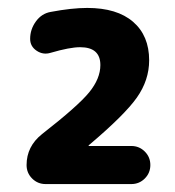

<svg xmlns="http://www.w3.org/2000/svg" viewBox="-20 -756 440 484"><path d="M311 -388Q331 -388 345 -374Q359 -360 359 -340Q359 -320 345 -306Q331 -292 311 -292H95Q75 -292 61 -306Q47 -320 47 -340Q47 -387 86 -418Q177 -489 205 -523.5Q233 -558 233 -592Q233 -637 182 -637Q156 -637 108 -623Q89 -617 72.5 -628Q56 -639 56 -658Q56 -682 70.5 -702Q85 -722 108 -726Q161 -736 200 -736Q275 -736 315.5 -701Q356 -666 356 -604Q356 -554 325 -510Q294 -466 204 -390L203 -389L204 -388Z"/></svg>

Font: Rounded Mplus 1c Black
Style: Regular
Weight: 900
Version: Version 1.059.20150529